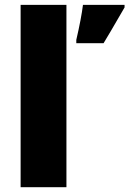

<svg xmlns="http://www.w3.org/2000/svg" viewBox="-20 -780 539 800"><path d="M256.8 0H65.9V-759.8H256.8ZM297.9 -613.8Q318.8 -704.1 325.7 -759.8H499V-749Q428.7 -627.4 411.6 -600.1H297.9Z"/></svg>

Font: Open Sans ExtBd
Style: Bold
Weight: 800
Foundry: Ascender Corporation
Version: Version 1.10